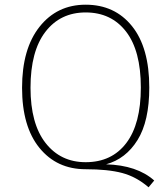

<svg xmlns="http://www.w3.org/2000/svg" viewBox="-20 -713 715 818"><path d="M432 -13Q564 -9 637 56L613 85Q561 40 500.5 24Q440 8 345 8Q222 8 148 -83Q74 -174 74 -339Q74 -505 148.5 -599Q223 -693 345 -693Q469 -693 542.5 -601.5Q616 -510 616 -340Q616 -197 566 -116.5Q516 -36 432 -13ZM110 -339Q110 -186 174 -104Q238 -22 345 -22Q456 -22 518 -103.5Q580 -185 580 -340Q580 -497 517 -578.5Q454 -660 345 -660Q237 -660 173.5 -577.5Q110 -495 110 -339Z"/></svg>

Font: Fira Sans UltraLight
Style: Regular
Weight: 200
Designer: Carrois Corporate & Edenspiekermann AG
Foundry: Carrois Corporate GbR & Edenspiekermann AG
Version: Version 4.106;PS 004.106;hotconv 1.0.70;makeotf.lib2.5.58329